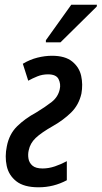

<svg xmlns="http://www.w3.org/2000/svg" viewBox="-20 -786 432 816"><path d="M144 10Q82 10 49.5 -15.5Q17 -41 8.5 -81Q0 -121 9 -164Q19 -216 52.5 -249Q86 -282 134 -308Q172 -331 199.5 -352.5Q227 -374 234 -407Q239 -429 229 -449.5Q219 -470 184 -470Q160 -470 139 -461.5Q118 -453 100 -443L77 -515Q107 -533 139 -541Q171 -549 201 -549Q257 -549 287 -524.5Q317 -500 325 -463.5Q333 -427 326 -388Q315 -340 282.5 -308Q250 -276 206 -251Q155 -222 131.5 -199.5Q108 -177 102 -147Q98 -130 101 -112Q104 -94 118 -82Q132 -70 161 -70Q187 -70 213.5 -79Q240 -88 264 -101V-20Q208 10 144 10ZM175 -615 283 -766H392L391 -758L237 -606H175Z"/></svg>

Font: Noto Sans ExtraCondensed Medium
Style: Italic
Weight: 500
Width: 2
Italic angle: -12°
Designer: Monotype Design Team
Foundry: Monotype Imaging Inc.
Version: Version 2.013; ttfautohint (v1.8.4.7-5d5b)